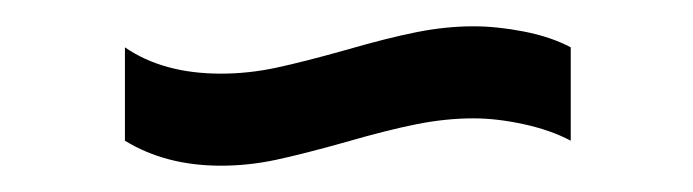

<svg xmlns="http://www.w3.org/2000/svg" viewBox="-20 -340 527 146"><path d="M148 -284Q169 -284 190 -288.5Q211 -293 243 -302Q274 -311 296.5 -315.5Q319 -320 340 -320Q358 -320 378.5 -316Q399 -312 414 -304V-233Q399 -241 378.5 -245.5Q358 -250 340 -250Q319 -250 296.5 -245.5Q274 -241 243 -232Q211 -223 190 -218.5Q169 -214 148 -214Q106 -214 75 -233V-304Q104 -284 148 -284Z"/></svg>

Font: Arya
Style: Regular
Weight: 400
Designer: Eduardo Rodriguez Tunni, Modular Infotech
Foundry: Eduardo Rodriguez Tunni, Modular Infotech
Version: Version 1.002